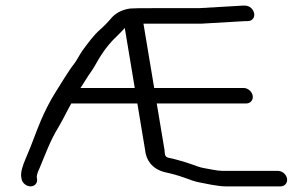

<svg xmlns="http://www.w3.org/2000/svg" viewBox="-20 -656 1092 682"><path d="M850.8 -636H841.4L686.1 -627H519.9C478.7 -627 454.6 -626.7 444.6 -625.9L444.2 -625.9L443.8 -625.9C417.6 -622.7 395.8 -612.4 379.3 -596L379 -595.7L378.7 -595.4C364.3 -578.4 349.9 -563.5 335.3 -550.7C313.1 -531.2 292.7 -503.2 274.8 -479C262.9 -462.9 252.8 -440.9 242.2 -427.8C224.3 -405.7 190.4 -348.9 175.7 -325.9C157.2 -297 137.9 -257.5 125.2 -227.9C105.9 -182.6 94.8 -146.9 72.7 -96.4C59.5 -65.9 52.7 -43.7 55.6 -26.2L56.6 -20.5C59 -6 73.5 6 88.5 6C103.5 6 114 -6 111.6 -20.4L110.6 -26.1C110 -30.2 112.3 -42.4 121.1 -60L121.2 -60.3L121.3 -60.6C145.1 -117.6 157.6 -154.1 185.7 -200.9C202.2 -228.2 217.5 -260.8 233.2 -288.5H467.9L495.3 -123.8C498.8 -86.6 520 -57.5 562.1 -45.2L562.9 -45L563.7 -44.8C589.1 -39.5 613.1 -32.7 635.8 -24.6L662.5 -15C670.8 -12 679.8 -9.6 689.4 -7.9C707 -4.5 753.5 6 780.8 6H976.7C991.7 6 1002.1 -6.5 999.6 -21.5C997.1 -36.5 982.6 -49 967.5 -49H771.6C761.8 -49 749.5 -50.4 735 -53.3C707.5 -58.9 699 -58.8 683.3 -64.4L658 -73.4C639.4 -80 619.4 -85.9 597.8 -91.2C569.9 -97.9 566 -94.1 564.4 -122.6L564.4 -123.1L536.8 -288.5H854.7C869.7 -288.5 880.1 -301 877.6 -316C875.1 -331 860.5 -343.5 845.5 -343.5H527.7L489.6 -572H696.3L851.3 -581H859.9C874.4 -581 885.6 -592.2 882.9 -608C880.5 -622.9 866.4 -636 850.8 -636ZM265.9 -343.5C270.6 -350.9 277.5 -360.9 283.8 -371.5C297.4 -394.1 308.7 -406.5 321.8 -430.8C343.6 -470.4 368.9 -503.4 397.4 -529.7C404.6 -536.3 413.1 -545.8 423.2 -556.7L458.7 -343.5Z"/></svg>

Font: MewTooHand
Style: BdWideLta
Weight: 400
Designer: Mew Too, Robert Jablonski
Version: Version 0.77